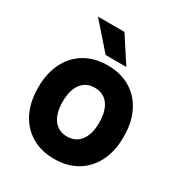

<svg xmlns="http://www.w3.org/2000/svg" viewBox="-202 -1011 1105 1174"><g transform="rotate(30 350.0 -424.0)"><path d="M350 20Q258 20 190 -20.5Q122 -61 85 -135Q48 -209 48 -310Q48 -411 85 -485Q122 -559 190 -599.5Q258 -640 350 -640Q442 -640 510 -599.5Q578 -559 615 -485Q652 -411 652 -310Q652 -209 615 -135Q578 -61 510 -20.5Q442 20 350 20ZM350 -138Q411 -138 445 -183.5Q479 -229 479 -310Q479 -392 445 -437Q411 -482 350 -482Q289 -482 255 -437Q221 -392 221 -310Q221 -229 255 -183.5Q289 -138 350 -138ZM452 -688H306L148 -868H335Z"/></g></svg>

Font: Martian Mono ExtraBold
Style: Regular
Weight: 800
Monospace: yes
Designer: Roman Shamin
Foundry: Evil Martians
Version: Version 1.000; ttfautohint (v1.8.4.7-5d5b)